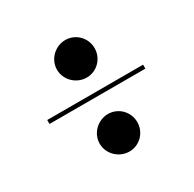

<svg xmlns="http://www.w3.org/2000/svg" viewBox="-124 -776 807 798"><g transform="rotate(-30 280.0 -377.5)"><path d="M189.5 -555C189.5 -505.5 231.5 -465 281 -465C330.5 -465 370 -505.5 370 -555C370 -604.5 330.5 -645 281 -645C231.5 -645 189.5 -604.5 189.5 -555ZM50 -394.5V-375.5H510V-394.5ZM189.5 -200C189.5 -150.5 231.5 -110 281 -110C330.5 -110 370 -150.5 370 -200C370 -249.5 330.5 -290 281 -290C231.5 -290 189.5 -249.5 189.5 -200Z"/></g></svg>

Font: Bodoni* 11pt Fatface
Style: Regular
Weight: 900
Version: Version 2.3